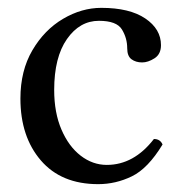

<svg xmlns="http://www.w3.org/2000/svg" viewBox="-20 -469 447 489"><path d="M394 -101Q357 -40 316 -20Q275 0 230 0Q136 0 84 -60.5Q32 -121 32 -218Q32 -289 62.5 -341Q93 -393 140.5 -421Q188 -449 238 -449Q310 -449 350 -422Q390 -395 390 -354Q390 -331 373.5 -320.5Q357 -310 342 -310Q326 -310 315 -318Q304 -326 304 -346Q304 -372 290.5 -394Q277 -416 232 -416Q183 -416 150.5 -369.5Q118 -323 118 -240Q118 -182 136.5 -139Q155 -96 185.5 -72.5Q216 -49 252 -49Q321 -49 372 -115Q388 -115 394 -101Z"/></svg>

Font: Triodion
Style: Regular
Weight: 400
Version: Version 1.201; ttfautohint (v1.8.4.7-5d5b)